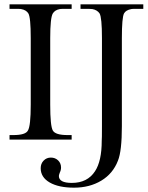

<svg xmlns="http://www.w3.org/2000/svg" viewBox="-20 -645 682 887"><path d="M24 -625H311V-604H270Q260 -604 256 -603Q234 -599 224 -583Q212 -563 212 -469V-162Q212 -63 224 -42Q236 -21 292 -21H311V0H24V-21H42Q98 -21 109 -42Q122 -63 122 -162V-469Q122 -565 111 -583Q101 -599 78 -603Q75 -604 64 -604H24ZM642 -625V-604H600Q589 -604 586 -603Q561 -598 553 -583Q543 -564 543 -469V-62Q543 53 525 97Q502 157 448 189.5Q394 222 322 222Q251 222 209.5 198Q168 174 168 132Q168 111 181.5 97Q195 83 215 83Q235 83 248.5 96Q262 109 262 129Q262 141 256 153Q252 164 252 168Q252 200 312 200Q384 200 419 146Q450 99 450 5Q451 0 451 -61V-469Q451 -564 440 -583Q429 -599 407 -603Q402 -604 392 -604H352V-625Z"/></svg>

Font: New Athena Unicode
Style: Regular
Weight: 400
Designer: J. Rusten 1997; rev. by R. Hancock 2001, 2002, rev. by D. Mastronarde 2002-2021
Foundry: GreekKeys New Athena Unicode
Version: Version 5.008